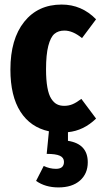

<svg xmlns="http://www.w3.org/2000/svg" viewBox="-20 -568 444 847"><path d="M403.8 -44.9Q349.1 8.3 279.8 15.1V53.2Q367.2 66.9 367.2 147.9Q367.2 198.2 332.8 228.5Q298.3 258.8 237.8 258.8Q179.7 258.8 139.2 230L172.9 164.1Q199.2 176.8 227.1 176.8Q262.2 176.8 262.2 146Q262.2 127.4 244.1 119.1Q226.1 110.8 186 110.8L195.8 11.2Q114.3 -6.3 70.1 -75.4Q25.9 -144.5 25.9 -261.2Q25.9 -395.5 86.7 -471.7Q147.5 -547.9 252 -547.9Q340.3 -547.9 403.8 -482.9L341.8 -399.9Q301.3 -433.1 264.2 -433.1Q237.3 -433.1 220.2 -418.7Q203.1 -404.3 193.1 -365.7Q183.1 -327.1 183.1 -262.2Q183.1 -214.8 189 -182.4Q194.8 -149.9 206.1 -132.6Q217.3 -115.2 231 -108.2Q244.6 -101.1 263.2 -101.1Q283.2 -101.1 300 -108.2Q316.9 -115.2 338.9 -131.8Z"/></svg>

Font: Fira Sans Compressed
Style: Bold
Weight: 700
Width: 1
Designer: Carrois Corporate & Edenspiekermann AG
Foundry: Carrois Corporate GbR & Edenspiekermann AG
Version: Version 4.203;PS 004.203;hotconv 1.0.88;makeotf.lib2.5.64775